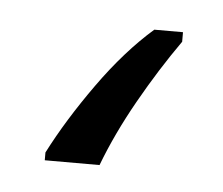

<svg xmlns="http://www.w3.org/2000/svg" viewBox="-28 30 256 220"><g transform="rotate(5 99.5 140.0)"><path d="M175 71V60H142Q110 88 80 130Q50 172 30 211V220H93Q107 183 129 144Q151 105 175 71Z"/></g></svg>

Font: Noto Sans UI SemiCondensed Light
Style: Regular
Weight: 300
Width: 4
Designer: Monotype Design Team
Foundry: Monotype Imaging Inc.
Version: Version 1.901